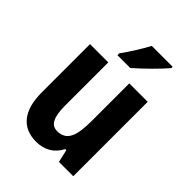

<svg xmlns="http://www.w3.org/2000/svg" viewBox="-222 -876 996 996"><g transform="rotate(45 276.5 -378.0)"><path d="M450 -756V-766H297C273 -721 239 -667 205 -619V-606H299C347 -647 420 -720 450 -756ZM487 -546H352V-274C352 -166 335 -106 262 -106C217 -106 198 -147 198 -228V-546H64V-191C64 -60 120 10 224 10C283 10 331 -16 358 -70H366L382 0H487Z"/></g></svg>

Font: Noto Sans Gujarati UI Condensed
Style: Bold
Weight: 700
Width: 3
Designer: Jelle Bosma - Monotype Design Team, Universal Thirst
Foundry: Monotype Imaging Inc.
Version: Version 2.106